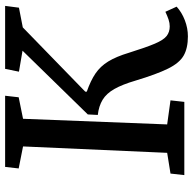

<svg xmlns="http://www.w3.org/2000/svg" viewBox="-22 -718 754 750"><g transform="rotate(-90 355.0 -343.0)"><path d="M588 14Q542 14 513 -2.5Q484 -19 462 -63.5Q440 -108 415 -191Q400 -242 382.5 -273Q365 -304 340.5 -319Q316 -334 281 -338L283 -377L532 -632L450 -646L461 -700H707L700 -646L623 -631L372 -387V-381Q415 -366 443 -347Q471 -328 490 -297Q509 -266 524 -216Q545 -149 559.5 -115Q574 -81 589.5 -69Q605 -57 627 -57Q640 -57 653.5 -61.5Q667 -66 684 -74L704 -30Q682 -10 651 2Q620 14 588 14ZM46 0 52 -54 133 -67 158 -630 72 -647 78 -700H356L350 -647L266 -630L244 -67L338 -54L332 0Z"/></g></svg>

Font: Literata 12pt Medium
Style: Italic
Weight: 500
Italic angle: -2°
Designer: Latin by Veronika Burian and Jose Scaglione. Greek by Irene Vlachou. Cyrillic by Vera Evstafieva
Foundry: TypeTogether
Version: Version 3.002